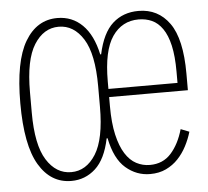

<svg xmlns="http://www.w3.org/2000/svg" viewBox="-44 -575 688 634"><g transform="rotate(-5 300.0 -258.0)"><path d="M170 -17Q220 -17 251.5 -67Q283 -117 283 -224V-292Q283 -399 251.5 -449Q220 -499 170 -499Q120 -499 88.5 -449Q57 -399 57 -292V-224Q57 -117 88.5 -67Q120 -17 170 -17ZM545 -280V-317Q545 -369 537 -404Q529 -439 514 -460.5Q499 -482 479 -491Q459 -500 435 -500Q380 -500 348 -453.5Q316 -407 316 -305V-280ZM429 12Q384 12 348.5 -18.5Q313 -49 299 -118H296Q282 -50 248 -19Q214 12 168 12Q100 12 61 -53.5Q22 -119 22 -258Q22 -397 61 -462.5Q100 -528 168 -528Q217 -528 251 -494.5Q285 -461 299 -396H302Q317 -466 351.5 -497Q386 -528 437 -528Q502 -528 539.5 -475.5Q577 -423 577 -308V-253H316V-223Q316 -167 325 -128Q334 -89 349.5 -64.5Q365 -40 386 -29Q407 -18 431 -18Q474 -18 501 -48Q528 -78 542 -127L570 -116Q563 -92 551 -69Q539 -46 522 -28Q505 -10 482 1Q459 12 429 12Z"/></g></svg>

Font: IBM Plex Mono ExtraLight
Style: Regular
Weight: 200
Monospace: yes
Designer: Mike Abbink, Paul van der Laan, Pieter van Rosmalen
Foundry: Bold Monday
Version: Version 2.3